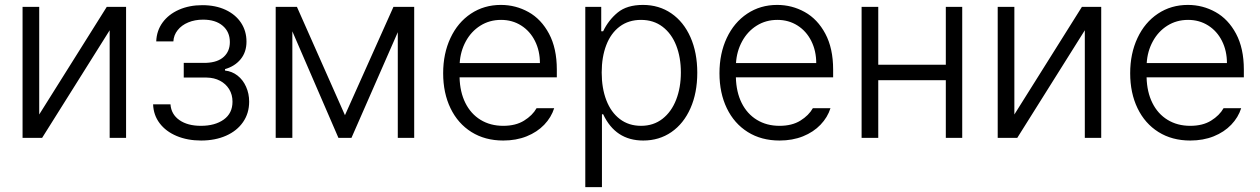

<svg xmlns="http://www.w3.org/2000/svg" viewBox="-20 -558 5098 777"><path d="M412.1 -530.3H490.2V0H423.8V-435.5L150.4 0H71.3V-530.3H138.7V-94.7Z M793 -48.8Q850.1 -48.8 885.5 -74.2Q920.9 -99.6 920.9 -146.5Q920.9 -174.8 907.5 -196.8Q894 -218.8 870.4 -231.2Q846.7 -243.7 816.4 -244.1H723.6V-303.7H815.4Q861.3 -305.7 885.7 -328.1Q910.2 -350.6 910.2 -387.7Q910.2 -429.2 881.1 -453.9Q852.1 -478.5 801.8 -478.5Q768.6 -478.5 741.7 -467.3Q714.8 -456.1 699 -436Q683.1 -416 681.6 -390.6H612.3Q613.8 -433.6 637.9 -466.8Q662.1 -500 704.1 -518.6Q746.1 -537.1 798.8 -537.1Q852.5 -537.1 893.1 -518.1Q933.6 -499 955.6 -465.6Q977.5 -432.1 977.5 -389.6Q977.5 -347.2 953.9 -318.4Q930.2 -289.6 890.6 -278.3V-272.5Q918.9 -269.5 941.2 -252.2Q963.4 -234.9 975.8 -207Q988.3 -179.2 988.3 -146.5Q988.3 -99.6 963.6 -64Q939 -28.3 894.8 -8.8Q850.6 10.7 793.9 10.7Q738.8 10.7 695.1 -7.6Q651.4 -25.9 626.2 -59.1Q601.1 -92.3 599.6 -135.7H669.9Q672.9 -95.2 706.1 -72Q739.3 -48.8 793 -48.8Z M1572.3 -530.3H1656.2V0H1589.8V-427.7L1402.3 0H1349.6L1163.1 -431.2V0H1095.7V-530.3H1181.6L1376 -91.8Z M1773.4 -261.7Q1773.4 -341.3 1803 -404.3Q1832.5 -467.3 1885.7 -502.7Q1939 -538.1 2006.8 -538.1Q2066.9 -538.1 2118.7 -509.3Q2170.4 -480.5 2201.9 -421.4Q2233.4 -362.3 2233.4 -276.4V-245.1H1839.8Q1841.3 -185.5 1863.3 -141.4Q1885.3 -97.2 1924.8 -73Q1964.4 -48.8 2016.6 -48.8Q2066.9 -48.8 2100.8 -69.8Q2134.8 -90.8 2151.4 -120.1H2222.7Q2210.9 -83 2182.4 -53.2Q2153.8 -23.4 2111.3 -6.3Q2068.8 10.7 2016.6 10.7Q1942.9 10.7 1887.9 -23.7Q1833 -58.1 1803.2 -119.9Q1773.4 -181.6 1773.4 -261.7ZM2165 -302.7Q2165 -352.1 2145 -392.1Q2125 -432.1 2089.1 -454.8Q2053.2 -477.5 2007.8 -477.5Q1960.9 -477.5 1923.8 -454.1Q1886.7 -430.7 1865 -390.6Q1843.3 -350.6 1840.3 -302.7Z M2348.6 -530.3H2413.1V-431.6H2420.9Q2442.4 -476.6 2479.7 -507.3Q2517.1 -538.1 2582 -538.1Q2647 -538.1 2696.8 -503.9Q2746.6 -469.7 2774.2 -407.5Q2801.8 -345.2 2801.8 -263.7Q2801.8 -182.1 2774.2 -119.9Q2746.6 -57.6 2697 -23.4Q2647.5 10.7 2583 10.7Q2470.7 10.7 2420.9 -95.7H2416V199.2H2348.6ZM2574.2 -48.8Q2624.5 -48.8 2660.9 -77.1Q2697.3 -105.5 2716.3 -154.5Q2735.4 -203.6 2735.4 -264.6Q2735.4 -325.7 2716.6 -373.8Q2697.8 -421.9 2661.4 -449.7Q2625 -477.5 2574.2 -477.5Q2523.9 -477.5 2488 -450.7Q2452.1 -423.8 2433.6 -375.7Q2415 -327.6 2415 -264.6Q2415 -201.2 2433.8 -152.3Q2452.6 -103.5 2488.5 -76.2Q2524.4 -48.8 2574.2 -48.8Z M2891.6 -261.7Q2891.6 -341.3 2921.1 -404.3Q2950.7 -467.3 3003.9 -502.7Q3057.1 -538.1 3125 -538.1Q3185.1 -538.1 3236.8 -509.3Q3288.6 -480.5 3320.1 -421.4Q3351.6 -362.3 3351.6 -276.4V-245.1H2958Q2959.5 -185.5 2981.4 -141.4Q3003.4 -97.2 3043 -73Q3082.5 -48.8 3134.8 -48.8Q3185.1 -48.8 3219 -69.8Q3252.9 -90.8 3269.5 -120.1H3340.8Q3329.1 -83 3300.5 -53.2Q3272 -23.4 3229.5 -6.3Q3187 10.7 3134.8 10.7Q3061 10.7 3006.1 -23.7Q2951.2 -58.1 2921.4 -119.9Q2891.6 -181.6 2891.6 -261.7ZM3283.2 -302.7Q3283.2 -352.1 3263.2 -392.1Q3243.2 -432.1 3207.3 -454.8Q3171.4 -477.5 3126 -477.5Q3079.1 -477.5 3042 -454.1Q3004.9 -430.7 2983.2 -390.6Q2961.4 -350.6 2958.5 -302.7Z M3534.2 -295.9H3807.6V-530.3H3874V0H3807.6V-233.4H3534.2V0H3466.8V-530.3H3534.2Z M4358.4 -530.3H4436.5V0H4370.1V-435.5L4096.7 0H4017.6V-530.3H4085V-94.7Z M4553.7 -261.7Q4553.7 -341.3 4583.3 -404.3Q4612.8 -467.3 4666 -502.7Q4719.2 -538.1 4787.1 -538.1Q4847.2 -538.1 4898.9 -509.3Q4950.7 -480.5 4982.2 -421.4Q5013.7 -362.3 5013.7 -276.4V-245.1H4620.1Q4621.6 -185.5 4643.6 -141.4Q4665.5 -97.2 4705.1 -73Q4744.6 -48.8 4796.9 -48.8Q4847.2 -48.8 4881.1 -69.8Q4915 -90.8 4931.6 -120.1H5002.9Q4991.2 -83 4962.6 -53.2Q4934.1 -23.4 4891.6 -6.3Q4849.1 10.7 4796.9 10.7Q4723.1 10.7 4668.2 -23.7Q4613.3 -58.1 4583.5 -119.9Q4553.7 -181.6 4553.7 -261.7ZM4945.3 -302.7Q4945.3 -352.1 4925.3 -392.1Q4905.3 -432.1 4869.4 -454.8Q4833.5 -477.5 4788.1 -477.5Q4741.2 -477.5 4704.1 -454.1Q4667 -430.7 4645.3 -390.6Q4623.5 -350.6 4620.6 -302.7Z"/></svg>

Font: Pretendard Std Light
Style: Regular
Weight: 300
Designer: Base glyphs from Inter by Rasmus Andersson; Hangeul glyphs from Noto Sans CJK(Source Han Sans) by Jang Soo-young and Kan
Foundry: Kil Hyung-jin
Version: Version 1.309